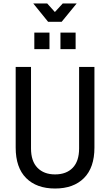

<svg xmlns="http://www.w3.org/2000/svg" viewBox="-20 -1070 632 1102"><path d="M296 12Q190 12 130 -48Q70 -108 70 -223V-686H158V-218Q158 -145 195 -107Q232 -69 296 -69Q361 -69 397.5 -107Q434 -145 434 -218V-686H522V-223Q522 -108 462 -48Q402 12 296 12ZM327 -788V-883H414V-788ZM177 -788V-883H264V-788ZM256 -945 171 -1050H251L295 -1001L340 -1050H420L334 -945Z"/></svg>

Font: Archivo Narrow
Style: Regular
Weight: 400
Designer: Hector Gatti
Foundry: Omnibus-Type
Version: Version 3.002